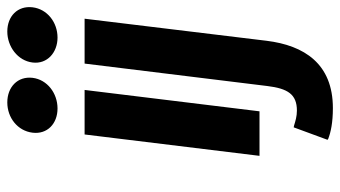

<svg xmlns="http://www.w3.org/2000/svg" viewBox="-228 -520 954 539"><g transform="rotate(-90 249.5 -251.0)"><path d="M300 -637C305 -679 274 -708 231 -708C188 -708 151 -679 146 -637C141 -596 171 -567 214 -567C257 -567 295 -596 300 -637ZM206 0 266 -491H141L81 0ZM208 105C192 105 179 101 166 97L161 96L126 191L129 193C147 200 174 206 215 206C340 206 391 125 404 20L466 -491H340L277 22C270 79 254 105 208 105ZM498 -637C503 -679 473 -708 430 -708C388 -708 348 -679 343 -637C338 -596 371 -567 413 -567C456 -567 493 -596 498 -637Z"/></g></svg>

Font: Falling Sky
Style: MedObl
Weight: 500
Designer: Paul D. Hunt
Foundry: Adobe Systems Incorporated
Version: Version 1.02